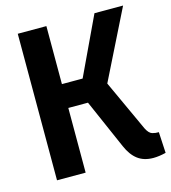

<svg xmlns="http://www.w3.org/2000/svg" viewBox="-115 -861 866 972"><g transform="rotate(-15 317.5 -375.5)"><path d="M635 8Q599 17 569 17Q520 17 487.5 -7.5Q455 -32 434 -81L311 -362L357 -339H196L218 -362V0H68V-768H218V-442L196 -464H360L319 -448L470 -768H620L426 -378V-439L564 -139Q578 -111 595.5 -106Q613 -101 629 -102Z"/></g></svg>

Font: Yaldevi ExtraLight
Style: Bold
Weight: 700
Version: Version 1.100